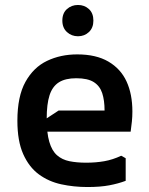

<svg xmlns="http://www.w3.org/2000/svg" viewBox="-20 -741 600 773"><path d="M50 -255Q50 -353 82.5 -411.5Q115 -470 169.5 -496Q224 -522 291 -522Q367 -522 416.5 -493Q466 -464 489.5 -413Q513 -362 513 -292Q513 -271 511 -252Q509 -233 506 -211H126V-237L216 -296H401Q401 -337 391.5 -366Q382 -395 357.5 -410.5Q333 -426 287 -426Q243 -426 217 -409.5Q191 -393 179.5 -357.5Q168 -322 168 -263Q168 -206 178.5 -170Q189 -134 209.5 -116Q230 -98 259.5 -92Q289 -86 327 -86Q366 -86 400 -92Q434 -98 468 -114L486 -104V-13Q457 -2 420.5 5Q384 12 332 12Q277 12 226.5 1Q176 -10 136.5 -39Q97 -68 73.5 -120.5Q50 -173 50 -255ZM294 -595Q268 -595 249.5 -612Q231 -629 231 -658Q231 -688 249.5 -704.5Q268 -721 294 -721Q320 -721 338 -704.5Q356 -688 356 -658Q356 -629 338 -612Q320 -595 294 -595Z"/></svg>

Font: AR One Sans SemiBold
Style: Regular
Weight: 600
Designer: Niteesh Yadav
Foundry: Niteesh Yadav
Version: Version 1.001;gftools[0.9.33]